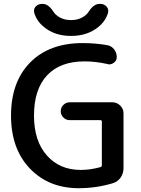

<svg xmlns="http://www.w3.org/2000/svg" viewBox="-20 -987 733 995"><path d="M157.2 -920.9Q156.2 -926.8 156.2 -930.7Q156.2 -943.4 165 -953.1Q177.7 -966.8 197.3 -966.8H201.2Q230.5 -966.8 255.9 -927.7Q262.7 -916 275.4 -906.2Q305.7 -882.8 348.1 -882.8Q390.6 -882.8 420.9 -906.2Q433.6 -916 440.4 -927.7Q465.8 -966.8 495.1 -966.8H500Q519.5 -966.8 532.2 -953.1Q541 -942.4 541 -930.7Q541 -925.8 540 -920.9Q527.3 -877.9 490.2 -847.7Q433.6 -800.8 348.1 -800.8Q262.7 -800.8 207 -847.7Q169.9 -877.9 157.2 -920.9ZM408.2 -763.7Q474.6 -763.7 536.1 -752.9Q557.6 -749 571.3 -731.4Q585 -713.9 585 -691.4Q585 -672.9 570.3 -662.1Q558.6 -653.3 545.9 -653.3Q542 -653.3 536.1 -655.3Q475.6 -668.9 418 -668.9Q292 -668.9 224.1 -596.7Q156.2 -524.4 156.2 -387.7Q156.2 -256.8 222.7 -181.6Q289.1 -106.4 398.4 -106.4Q449.2 -106.4 501 -121.1Q507.8 -123 507.8 -130.9V-357.4Q507.8 -364.3 500 -364.3H341.8Q322.3 -364.3 308.6 -377.9Q294.9 -391.6 294.9 -410.6Q294.9 -429.7 308.6 -443.4Q322.3 -457 341.8 -457H562.5Q585.9 -457 603 -439.9Q620.1 -422.9 620.1 -399.4V-115.2Q620.1 -88.9 605.5 -67.4Q590.8 -45.9 566.4 -38.1Q480.5 -11.7 387.7 -11.7Q232.4 -11.7 134.8 -113.8Q37.1 -215.8 37.1 -387.7Q37.1 -562.5 136.2 -663.1Q235.4 -763.7 408.2 -763.7Z"/></svg>

Font: Gen Jyuu Gothic P Medium
Style: Regular
Weight: 500
Designer: [Source Han Sans]
Ryoko NISHIZUKA  (kana & ideographs); Paul D. Hunt (Latin, Greek & Cyrillic); Wenlong ZHANG  (bopomofo
Version: Version 1.002.20150607